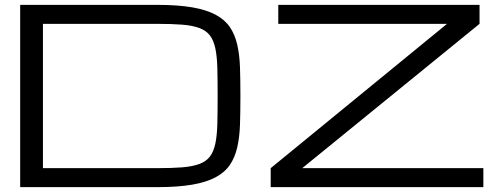

<svg xmlns="http://www.w3.org/2000/svg" viewBox="-20 -770 2070 790"><path d="M1093.8 0V-78.1L1819.3 -671.9H1125V-750H1953.1V-671.9L1223.6 -78.1H1968.8V0ZM625 -78.1Q687 -78.1 730 -81.5Q772.9 -85 800.8 -95.5Q828.6 -106 843.8 -126Q858.9 -146 866 -179Q873 -211.9 874.3 -260Q875.5 -308.1 875.5 -375Q875.5 -441.9 874.3 -490Q873 -538.1 866 -571Q858.9 -604 843.8 -624Q828.6 -644 800.8 -654.5Q772.9 -665 730.2 -668.5Q687.5 -671.9 625 -671.9H156.7V-78.1ZM63 0V-750H625Q710.9 -750 769.8 -740Q828.6 -730 866.9 -709.5Q905.3 -689 926 -658.2Q946.8 -627.4 956.3 -585.7Q965.8 -543.9 967.5 -491.5Q969.2 -439 969.2 -375Q969.2 -311 967.5 -258.5Q965.8 -206.1 956.3 -164.3Q946.8 -122.6 926 -91.8Q905.3 -61 866.9 -40.5Q828.6 -20 769.8 -10Q710.9 0 625 0Z"/></svg>

Font: Michroma
Style: Regular
Weight: 400
Version: Version 1.000